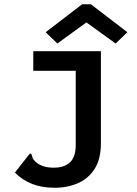

<svg xmlns="http://www.w3.org/2000/svg" viewBox="-20 -705 640 900"><path d="M233 175Q120 175 50 104L115 21L121 14L128 19Q130 27 132.5 34.5Q135 42 147 54Q162 67 183 74Q204 81 232 81Q281 81 308 56Q335 31 335 -26V-373H136V-465H453V-34Q453 41 423 87.5Q393 134 342.5 155Q292 176 233 175ZM249 -501 194 -554 365 -685H406L577 -554L522 -501L385 -600Z"/></svg>

Font: Inconsolata Expanded Bold
Style: Regular
Weight: 700
Width: 7
Monospace: yes
Designer: Raph Levien, Cyreal, Brenton Simpson
Foundry: Raph Levien, Cyreal, Google
Version: Version 3.001; ttfautohint (v1.8.2.53-6de2)